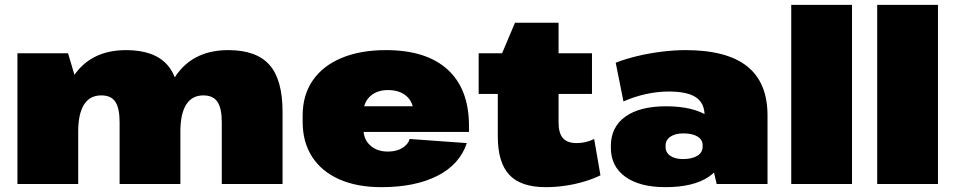

<svg xmlns="http://www.w3.org/2000/svg" viewBox="-20 -760 3946 793"><path d="M896 -255Q896 -313 878 -339.5Q860 -366 820 -366Q773 -366 749 -328Q725 -290 725 -216L644 -117V-192Q644 -368 716 -460.5Q788 -553 923 -553Q1039 -553 1093 -492Q1147 -431 1147 -298V0H896ZM52 -540H261L303 -399V0H52ZM474 -255Q474 -313 456.5 -339.5Q439 -366 398 -366Q351 -366 327 -328Q303 -290 303 -216L223 -117V-192Q223 -368 294.5 -460.5Q366 -553 501 -553Q617 -553 671 -492Q725 -431 725 -298V0H474Z M1555 13Q1454 13 1381 -19.5Q1308 -52 1269 -112.5Q1230 -173 1230 -257V-283Q1230 -367 1271.5 -427.5Q1313 -488 1390.5 -520.5Q1468 -553 1574 -553Q1741 -553 1829 -472.5Q1917 -392 1917 -240V-215H1436V-321H1720L1688 -281V-293Q1688 -337 1659.5 -362.5Q1631 -388 1582 -388Q1537 -388 1509 -362.5Q1481 -337 1481 -293V-228Q1481 -185 1509 -159.5Q1537 -134 1582 -134Q1618 -134 1642 -149Q1666 -164 1672 -186L1908 -169Q1879 -81 1787 -34Q1695 13 1555 13Z M2234 13Q2131 13 2083.5 -38Q2036 -89 2036 -196V-498L2107 -666H2287V-254Q2287 -210 2305 -189.5Q2323 -169 2362 -169Q2379 -169 2397.5 -173Q2416 -177 2434 -186L2460 -36Q2432 -22 2394 -10.5Q2356 1 2315 7Q2274 13 2234 13ZM1957 -540H2425V-372H1957Z M2890 -214V-283Q2890 -334 2854.5 -358Q2819 -382 2742 -382Q2696 -382 2648 -371.5Q2600 -361 2555 -341L2523 -501Q2561 -516 2610.5 -528Q2660 -540 2712.5 -546.5Q2765 -553 2811 -553Q2982 -553 3066 -486Q3150 -419 3150 -283V0H2940ZM2728 13Q2622 13 2562.5 -30Q2503 -73 2503 -150V-157Q2503 -235 2562.5 -278Q2622 -321 2731 -321Q2844 -321 2907.5 -278.5Q2971 -236 2971 -159V-151Q2971 -73 2907.5 -30Q2844 13 2728 13ZM2800 -103Q2838 -103 2860 -116.5Q2882 -130 2882 -154V-160Q2882 -183 2861 -196Q2840 -209 2802 -209Q2769 -209 2749 -195.5Q2729 -182 2729 -159V-153Q2729 -130 2748.5 -116.5Q2768 -103 2800 -103Z M3499 -740V0H3248V-740Z M3854 -740V0H3603V-740Z"/></svg>

Font: Pathway Extreme 8pt Thin 12pt Black
Style: Regular
Weight: 900
Version: Version 1.001;gftools[0.9.26]